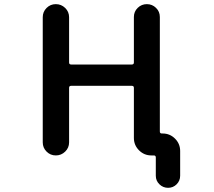

<svg xmlns="http://www.w3.org/2000/svg" viewBox="-20 -774 1040 932"><path d="M736.3 79.1V-9.8Q736.3 -19.5 726.6 -19.5H714.8Q679.7 -19.5 654.8 -44.4Q629.9 -69.3 629.9 -104.5V-347.7Q629.9 -357.4 620.1 -357.4H325.2Q315.4 -357.4 315.4 -347.7V-83Q315.4 -56.6 296.4 -38.1Q277.3 -19.5 251 -19.5Q224.6 -19.5 206.1 -38.1Q187.5 -56.6 187.5 -83V-690.4Q187.5 -716.8 206.1 -735.4Q224.6 -753.9 251 -753.9Q277.3 -753.9 296.4 -735.4Q315.4 -716.8 315.4 -690.4V-470.7Q315.4 -460.9 325.2 -460.9H620.1Q629.9 -460.9 629.9 -470.7V-691.4Q629.9 -717.8 648.4 -735.8Q667 -753.9 692.9 -753.9Q718.8 -753.9 737.3 -735.8Q755.9 -717.8 755.9 -691.4V-135.7Q755.9 -126 765.6 -126H769.5Q804.7 -126 829.6 -101.1Q854.5 -76.2 854.5 -41V79.1Q854.5 103.5 837.4 120.6Q820.3 137.7 795.9 137.7Q771.5 137.7 753.9 120.6Q736.3 103.5 736.3 79.1Z"/></svg>

Font: Rounded-X Mgen+ 1m medium
Style: Regular
Weight: 500
Designer: [Source Han Sans]
Ryoko NISHIZUKA  (kana & ideographs); Paul D. Hunt (Latin, Greek & Cyrillic); Wenlong ZHANG  (bopomofo
Version: Version 1.059.20150602